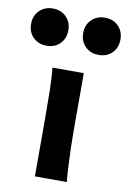

<svg xmlns="http://www.w3.org/2000/svg" viewBox="-135 -815 582 868"><g transform="rotate(10 156.0 -381.0)"><path d="M80.6 -498H224.6Q224.6 -461.4 224.6 -419.9Q224.6 -378.4 224.6 -339.6Q224.6 -300.8 224.6 -272Q224.6 -243.2 224.6 -231.9Q224.6 -200.7 225.8 -156Q227.1 -111.3 229.2 -68.8Q231.4 -26.4 234.4 0H87.9Q87.9 -35.2 87.9 -82.5Q87.9 -129.9 87.9 -177Q87.9 -224.1 87.9 -258.8Q87.9 -330.1 86.7 -394.8Q85.4 -459.5 80.6 -498ZM190.4 -676.3Q190.4 -713.9 214.6 -737.8Q238.8 -761.7 275.9 -761.7Q313.5 -761.7 337.4 -737.8Q361.3 -713.9 361.3 -676.3Q361.3 -638.2 337.4 -614.5Q313.5 -590.8 275.9 -590.8Q238.8 -590.8 214.6 -614.5Q190.4 -638.2 190.4 -676.3ZM-48.8 -676.3Q-48.8 -713.9 -24.7 -737.8Q-0.5 -761.7 36.6 -761.7Q74.2 -761.7 98.1 -737.8Q122.1 -713.9 122.1 -676.3Q122.1 -638.2 98.1 -614.5Q74.2 -590.8 36.6 -590.8Q-0.5 -590.8 -24.7 -614.5Q-48.8 -638.2 -48.8 -676.3Z"/></g></svg>

Font: Andika
Style: Bold
Weight: 700
Designer: Victor Gaultney, Annie Olsen, Julie Remington, Don Collingsworth, Eric Hays, Becca Hirsbrunner
Foundry: SIL International
Version: Version 6.101